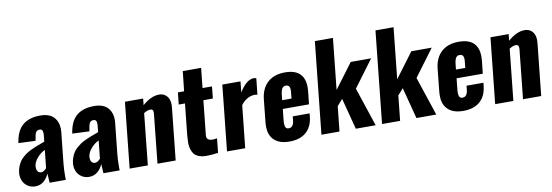

<svg xmlns="http://www.w3.org/2000/svg" viewBox="-59 -1232 4789 1665"><g transform="rotate(-10 2335.5 -400.0)"><path d="M213.9 -101.6Q238.8 -101.6 262.2 -129.9L278.8 -287.6Q238.3 -268.1 208.7 -232.9Q179.2 -197.8 175.3 -163.6Q174.8 -157.7 174.8 -152.3Q174.8 -131.8 183.6 -118.2Q194.3 -101.6 213.9 -101.6ZM144 9.8Q103 9.3 74 -12Q44.9 -33.2 33.2 -64.5Q23.9 -88.9 23.9 -115.2Q23.9 -123 24.9 -130.9Q27.8 -159.2 37.6 -183.8Q47.4 -208.5 59.1 -226.6Q70.8 -244.6 90.8 -261.7Q110.8 -278.8 126.2 -289.1Q141.6 -299.3 167.5 -311.5Q193.4 -323.7 207.8 -329.3Q222.2 -335 249.5 -345Q276.9 -355 286.6 -358.9L292.5 -415.5Q293 -423.3 293 -429.7Q293 -445.3 289.1 -455.1Q283.2 -468.8 263.2 -468.8Q228.5 -468.8 221.2 -420.9L213.4 -378.9L63.5 -385.3Q63.5 -386.7 64.9 -395Q66.4 -403.3 66.9 -404.3Q84 -498.5 139.6 -543.2Q195.3 -587.9 290.5 -587.9Q376 -587.9 415 -540.5Q447.3 -501.5 447.8 -440.4Q447.8 -427.7 446.3 -413.6L418 -145Q412.6 -95.2 412.6 -30.8Q412.6 -15.6 413.1 0H270.5Q265.1 -68.8 265.1 -82Q249.5 -42.5 218.3 -16.4Q187 9.8 144 9.8Z M688 -101.6Q712.9 -101.6 736.3 -129.9L752.9 -287.6Q712.4 -268.1 682.9 -232.9Q653.3 -197.8 649.4 -163.6Q648.9 -157.7 648.9 -152.3Q648.9 -131.8 657.7 -118.2Q668.5 -101.6 688 -101.6ZM618.2 9.8Q577.1 9.3 548.1 -12Q519 -33.2 507.3 -64.5Q498 -88.9 498 -115.2Q498 -123 499 -130.9Q502 -159.2 511.7 -183.8Q521.5 -208.5 533.2 -226.6Q544.9 -244.6 564.9 -261.7Q585 -278.8 600.3 -289.1Q615.7 -299.3 641.6 -311.5Q667.5 -323.7 681.9 -329.3Q696.3 -335 723.6 -345Q751 -355 760.7 -358.9L766.6 -415.5Q767.1 -423.3 767.1 -429.7Q767.1 -445.3 763.2 -455.1Q757.3 -468.8 737.3 -468.8Q702.6 -468.8 695.3 -420.9L687.5 -378.9L537.6 -385.3Q537.6 -386.7 539.1 -395Q540.5 -403.3 541 -404.3Q558.1 -498.5 613.8 -543.2Q669.4 -587.9 764.6 -587.9Q850.1 -587.9 889.2 -540.5Q921.4 -501.5 921.9 -440.4Q921.9 -427.7 920.4 -413.6L892.1 -145Q886.7 -95.2 886.7 -30.8Q886.7 -15.6 887.2 0H744.6Q739.3 -68.8 739.3 -82Q723.6 -42.5 692.4 -16.4Q661.1 9.8 618.2 9.8Z M975.1 0 1035.6 -578.1H1195.8L1189.9 -520.5Q1266.1 -587.9 1337.4 -587.9Q1371.6 -587.9 1394 -569.3Q1417 -550.8 1424.8 -521.5Q1430.2 -502.4 1429.7 -480Q1429.7 -467.8 1428.2 -454.6L1380.4 0H1220.2L1265.1 -429.7Q1265.6 -436 1265.6 -441.9Q1265.6 -455.1 1261.7 -462.9Q1255.9 -473.6 1237.3 -473.1Q1215.3 -472.2 1182.6 -452.6L1135.3 0Z M1642.1 6.8Q1605.5 5.4 1579.6 -5.9Q1553.7 -17.1 1540 -36.1Q1526.9 -55.7 1520 -81.1Q1513.7 -104 1513.7 -130.4Q1513.7 -132.8 1513.7 -135.7Q1514.6 -165 1517.1 -198.2L1545.9 -473.1H1490.7L1502 -578.1H1556.6L1575.7 -752.9H1737.3L1718.8 -578.1H1802.2L1791.5 -473.1H1708L1676.3 -171.4Q1675.8 -167.5 1675.8 -163.6Q1675.8 -124.5 1723.1 -123Q1731.4 -122.6 1741 -123.5Q1750.5 -124.5 1758.8 -126L1767.1 -127.4L1753.9 -1Q1693.4 6.8 1653.8 6.8Q1647.9 6.8 1642.1 6.8Z M1832.5 0 1893.1 -578.1H2053.2L2043.5 -482.9Q2107.4 -585.4 2170.4 -585.4Q2179.7 -585.4 2192.9 -581.5L2177.7 -438.5Q2161.6 -442.4 2149.4 -441.9Q2083 -438.5 2032.2 -373.5L1992.7 0Z M2380.9 -354.5H2462.9L2468.8 -412.1Q2469.7 -420.9 2469.7 -428.7Q2469.7 -449.2 2462.9 -459.5Q2453.6 -473.6 2432.6 -473.6Q2412.6 -473.6 2401.4 -457.3Q2390.1 -440.9 2385.7 -401.4ZM2382.8 9.8Q2286.6 9.8 2240.7 -42Q2202.6 -84.5 2203.1 -155.8Q2203.1 -170.9 2204.6 -187.5L2225.6 -390.1Q2235.8 -484.9 2293 -536.4Q2350.1 -587.9 2445.3 -587.9Q2617.7 -587.9 2617.7 -426.3Q2617.7 -408.7 2615.7 -389.2L2603.5 -278.8H2373L2362.3 -179.2Q2361.3 -167 2361.3 -156.2Q2361.3 -135.7 2365.7 -123Q2372.6 -104.5 2394.5 -104.5Q2436 -104.5 2442.9 -163.1L2446.8 -200.7H2595.7L2591.8 -168Q2581.5 -81.5 2527.6 -35.9Q2473.6 9.8 2382.8 9.8Z M2664.1 -0.5 2749 -810.1H2908.2L2860.8 -359.9L3023.9 -578.1H3203.6L3027.8 -341.8L3141.6 0H2966.8L2895 -275.4L2846.2 -220.2L2823.2 -0.5Z M3197.8 -0.5 3282.7 -810.1H3441.9L3394.5 -359.9L3557.6 -578.1H3737.3L3561.5 -341.8L3675.3 0H3500.5L3428.7 -275.4L3379.9 -220.2L3356.9 -0.5Z M3911.1 -354.5H3993.2L3999 -412.1Q4000 -420.9 4000 -428.7Q4000 -449.2 3993.2 -459.5Q3983.9 -473.6 3962.9 -473.6Q3942.9 -473.6 3931.6 -457.3Q3920.4 -440.9 3916 -401.4ZM3913.1 9.8Q3816.9 9.8 3771 -42Q3732.9 -84.5 3733.4 -155.8Q3733.4 -170.9 3734.9 -187.5L3755.9 -390.1Q3766.1 -484.9 3823.2 -536.4Q3880.4 -587.9 3975.6 -587.9Q4147.9 -587.9 4147.9 -426.3Q4147.9 -408.7 4146 -389.2L4133.8 -278.8H3903.3L3892.6 -179.2Q3891.6 -167 3891.6 -156.2Q3891.6 -135.7 3896 -123Q3902.8 -104.5 3924.8 -104.5Q3966.3 -104.5 3973.1 -163.1L3977.1 -200.7H4126L4122.1 -168Q4111.8 -81.5 4057.9 -35.9Q4003.9 9.8 3913.1 9.8Z M4193.8 0 4254.4 -578.1H4414.6L4408.7 -520.5Q4484.9 -587.9 4556.2 -587.9Q4590.3 -587.9 4612.8 -569.3Q4635.7 -550.8 4643.6 -521.5Q4648.9 -502.4 4648.4 -480Q4648.4 -467.8 4647 -454.6L4599.1 0H4439L4483.9 -429.7Q4484.4 -436 4484.4 -441.9Q4484.4 -455.1 4480.5 -462.9Q4474.6 -473.6 4456.1 -473.1Q4434.1 -472.2 4401.4 -452.6L4354 0Z"/></g></svg>

Font: Oswald
Style: Bold
Weight: 700
Designer: Vernon Adams
Foundry: Vernon Adams
Version: 3.0; ttfautohint (v0.94.23-7a4d-dirty) -l 8 -r 50 -G 200 -x 